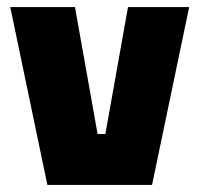

<svg xmlns="http://www.w3.org/2000/svg" viewBox="-20 -523 564 543"><path d="M114 0 9 -503H192L256 -144H278L342 -503H515L410 0Z"/></svg>

Font: Cairo Play Black
Style: Regular
Weight: 900
Version: Version 3.119